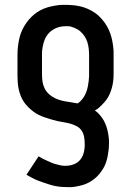

<svg xmlns="http://www.w3.org/2000/svg" viewBox="-20 -548 540 791"><path d="M260 223Q247 223 234 222Q221 221 208 218.5Q195 216 181.5 211.5Q168 207 153 202Q138 197 127 192Q116 187 109 183L89 172L139 96Q147 101 155.5 105.5Q164 110 172.5 113.5Q181 117 189.5 121Q198 125 207 127.5Q216 130 226.5 132.5Q237 135 244 135H251Q262 135 272.5 132.5Q283 130 292.5 125Q302 120 309 112Q316 104 320.5 94Q325 84 327 72Q329 60 329 52V44Q329 30 326.5 16Q324 2 316.5 -9.5Q309 -21 297 -27.5Q285 -34 271.5 -38Q258 -42 244.5 -44Q231 -46 217.5 -49Q204 -52 191 -56Q178 -60 164.5 -64.5Q151 -69 139 -75Q127 -81 116 -89.5Q105 -98 95 -108Q85 -118 77.5 -129.5Q70 -141 65 -154Q60 -167 57 -180.5Q54 -194 53 -210Q52 -226 52 -235V-320Q52 -336 53.5 -351.5Q55 -367 58 -382.5Q61 -398 66.5 -412.5Q72 -427 80 -440.5Q88 -454 98 -466Q108 -478 120 -488Q132 -498 146 -505.5Q160 -513 175 -517.5Q190 -522 208 -525Q226 -528 237 -528H250Q266 -528 281.5 -526.5Q297 -525 312 -521.5Q327 -518 341.5 -511.5Q356 -505 369 -496.5Q382 -488 393 -476.5Q404 -465 413 -452Q422 -439 428.5 -424.5Q435 -410 439 -395Q443 -380 445.5 -362Q448 -344 448 -334V-243Q448 -229 446.5 -215.5Q445 -202 441.5 -188.5Q438 -175 432.5 -162Q427 -149 419 -138Q411 -127 399.5 -115.5Q388 -104 381 -99L371 -93Q381 -86 389 -77Q397 -68 403.5 -58Q410 -48 414.5 -37Q419 -26 422 -14.5Q425 -3 427 11Q429 25 429 33V43Q429 56 427.5 69.5Q426 83 423.5 96Q421 109 416.5 122Q412 135 405 146.5Q398 158 389.5 168.5Q381 179 370.5 187.5Q360 196 348.5 202.5Q337 209 324.5 213Q312 217 296 220Q280 223 272 223ZM300 -122Q309 -128 316 -136Q323 -144 328 -153Q333 -162 336.5 -172Q340 -182 342 -192.5Q344 -203 345.5 -215Q347 -227 347 -235V-320Q347 -334 345.5 -347.5Q344 -361 340 -374Q336 -387 328.5 -398.5Q321 -410 310.5 -419Q300 -428 285 -434Q270 -440 261 -440H250Q236 -440 223 -436.5Q210 -433 198 -425.5Q186 -418 177.5 -407.5Q169 -397 164 -384.5Q159 -372 156 -356Q153 -340 153 -331V-243Q153 -228 155 -213Q157 -198 163.5 -184.5Q170 -171 181.5 -160.5Q193 -150 206.5 -143.5Q220 -137 234.5 -133.5Q249 -130 264 -128Z"/></svg>

Font: Iosevka Term Semibold
Style: Regular
Weight: 600
Monospace: yes
Designer: Belleve Invis
Foundry: Belleve Invis
Version: Version 31.4.0